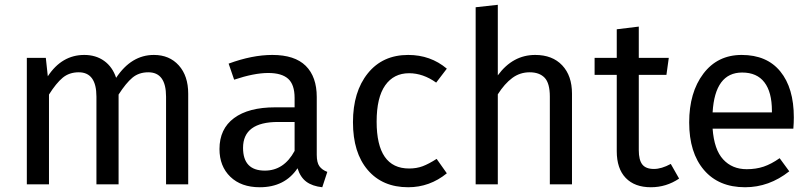

<svg xmlns="http://www.w3.org/2000/svg" viewBox="-20 -768 3378 800"><path d="M621.1 -539.1Q686 -539.1 725.1 -495.4Q764.2 -451.7 764.2 -377.9V0H671.9V-365.2Q671.9 -466.8 598.1 -466.8Q558.6 -466.8 531.7 -444.3Q504.9 -421.9 474.1 -374V0H381.8V-365.2Q381.8 -466.8 308.1 -466.8Q268.6 -466.8 241.2 -444.1Q213.9 -421.4 184.1 -374V0H91.8V-526.9H170.9L179.2 -450.2Q237.8 -539.1 331.1 -539.1Q379.4 -539.1 414.1 -514.2Q448.7 -489.3 463.9 -443.8Q527.3 -539.1 621.1 -539.1Z M1299.8 -123Q1299.8 -90.8 1310.8 -75.4Q1321.8 -60.1 1343.8 -51.8L1322.8 12.2Q1281.7 7.8 1256.6 -10.7Q1231.4 -29.3 1219.7 -66.9Q1166.5 12.2 1062.5 12.2Q984.9 12.2 939.7 -31.5Q894.5 -75.2 894.5 -147Q894.5 -231 955.1 -275.9Q1015.6 -320.8 1126.5 -320.8H1207.5V-359.9Q1207.5 -415.5 1180.7 -439.7Q1153.8 -463.9 1097.7 -463.9Q1039.1 -463.9 955.6 -436L932.6 -502.9Q1030.8 -539.1 1114.7 -539.1Q1208 -539.1 1253.9 -493.7Q1299.8 -448.2 1299.8 -363.8ZM1083.5 -57.1Q1163.1 -57.1 1207.5 -139.2V-259.8H1138.7Q992.7 -259.8 992.7 -151.9Q992.7 -57.1 1083.5 -57.1Z M1680.7 -539.1Q1773.9 -539.1 1841.8 -481.9L1797.4 -423.8Q1742.7 -462.9 1684.6 -462.9Q1620.6 -462.9 1585 -412.4Q1549.3 -361.8 1549.3 -261.2Q1549.3 -65.9 1684.6 -65.9Q1715.8 -65.9 1741.2 -75.4Q1766.6 -85 1799.3 -106L1841.8 -45.9Q1770.5 12.2 1680.7 12.2Q1573.7 12.2 1512.2 -59.8Q1450.7 -131.8 1450.7 -258.8Q1450.7 -385.7 1512.5 -462.4Q1574.2 -539.1 1680.7 -539.1Z M2210 -539.1Q2281.7 -539.1 2322.5 -495.8Q2363.3 -452.6 2363.3 -377.9V0H2271V-365.2Q2271 -421.4 2249.3 -444.1Q2227.5 -466.8 2187 -466.8Q2146.5 -466.8 2114.5 -443.1Q2082.5 -419.4 2054.2 -375V0H1961.9V-737.8L2054.2 -748V-454.1Q2116.7 -539.1 2210 -539.1Z M2774.9 -85 2809.6 -23.9Q2756.3 12.2 2691.9 12.2Q2624.5 12.2 2587.2 -26.6Q2549.8 -65.4 2549.8 -138.2V-456.1H2457.5V-526.9H2549.8V-646L2641.6 -657.2V-526.9H2766.6L2756.8 -456.1H2641.6V-142.1Q2641.6 -101.6 2656.2 -82.8Q2670.9 -64 2704.6 -64Q2736.3 -64 2774.9 -85Z M3287.6 -278.8Q3287.6 -256.3 3285.6 -231.9H2949.2Q2955.6 -144.5 2993.2 -103.8Q3030.8 -63 3091.3 -63Q3129.9 -63 3161.9 -73.7Q3193.8 -84.5 3228.5 -108.9L3268.6 -54.2Q3184.6 12.2 3084.5 12.2Q2974.6 12.2 2913.1 -59.8Q2851.6 -131.8 2851.6 -257.8Q2851.6 -382.8 2910.6 -460.9Q2969.7 -539.1 3070.3 -539.1Q3175.3 -539.1 3231.4 -470.2Q3287.6 -401.4 3287.6 -278.8ZM3196.3 -299.8V-306.2Q3196.3 -384.3 3165 -425Q3133.8 -465.8 3072.3 -465.8Q2959 -465.8 2949.2 -299.8Z"/></svg>

Font: FiraGO
Style: Regular
Weight: 400
Designer: bBox Type
Foundry: bBox Type GmbH
Version: Version 1.001;PS 001.001;hotconv 1.0.88;makeotf.lib2.5.64775